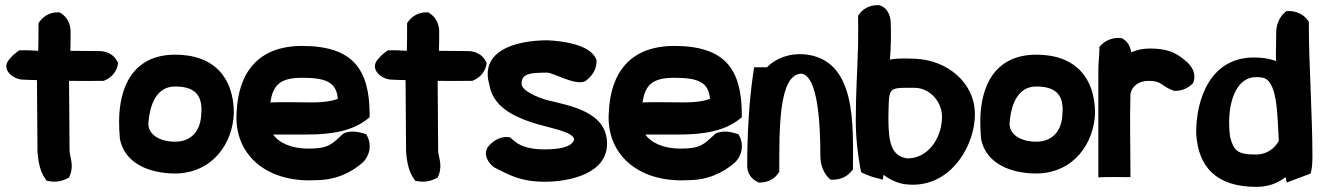

<svg xmlns="http://www.w3.org/2000/svg" viewBox="-20 -678 5142 748"><path d="M13 -443C-14 -407 29 -371 65 -368C86 -367 104 -366 124 -366C124 -274 126 -180 126 -90V-89C129 -43 138 -8 155 16L161 26L172 28C196 32 219 29 240 18L249 14L253 4C269 -36 251 -69 251 -92C251 -180 249 -271 249 -363C292 -362 336 -363 378 -363H384C415 -375 436 -399 440 -433L436 -440C424 -465 396 -479 367 -479C329 -479 293 -480 254 -480C255 -504 255 -530 255 -556C255 -586 240 -613 218 -626L212 -630H205C170 -630 145 -611 130 -588V-580C130 -544 130 -514 129 -480C109 -481 87 -483 62 -482H55C38 -470 26 -460 13 -443Z M444 -203C444 -182 445 -161 447 -139V-137C465 -44 557 -2 665 -2C809 -5 887 -120 891 -237C891 -373 816 -465 663 -465C497 -465 444 -338 444 -203ZM558 -196C563 -271 590 -341 662 -341C735 -341 765 -311 765 -250C765 -245 764 -240 764 -235V-234C762 -170 727 -126 662 -126C606 -126 558 -151 558 -196Z M902 -243C889 -77 1017 34 1208 24C1288 24 1347 -5 1392 -44C1422 -72 1428 -115 1411 -147L1407 -155C1380 -164 1349 -171 1320 -159L1316 -156C1273 -117 1262 -99 1181 -99C1116 -99 1067 -121 1044 -154H1179C1276 -154 1354 -169 1411 -214L1420 -221V-231C1420 -410 1353 -499 1157 -499C982 -499 909 -391 902 -243ZM1033 -279C1044 -345 1068 -375 1158 -375C1251 -375 1291 -357 1296 -293C1273 -284 1240 -279 1197 -279C1145 -279 1088 -281 1033 -279Z M1449 -443C1422 -407 1465 -371 1501 -368C1522 -367 1540 -366 1560 -366C1560 -274 1562 -180 1562 -90V-89C1565 -43 1574 -8 1591 16L1597 26L1608 28C1632 32 1655 29 1676 18L1685 14L1689 4C1705 -36 1687 -69 1687 -92C1687 -180 1685 -271 1685 -363C1728 -362 1772 -363 1814 -363H1820C1851 -375 1872 -399 1876 -433L1872 -440C1860 -465 1832 -479 1803 -479C1765 -479 1729 -480 1690 -480C1691 -504 1691 -530 1691 -556C1691 -586 1676 -613 1654 -626L1648 -630H1641C1606 -630 1581 -611 1566 -588V-580C1566 -544 1566 -514 1565 -480C1545 -481 1523 -483 1498 -482H1491C1474 -470 1462 -460 1449 -443Z M1880 -389C1880 -377 1882 -364 1886 -350C1899 -265 1976 -227 2046 -203C2112 -180 2213 -167 2217 -135C2209 -104 2156 -96 2101 -96C2037 -96 2000 -111 1974 -137L1967 -143L1957 -144C1929 -146 1901 -130 1883 -108L1881 -106C1861 -76 1882 -43 1905 -26C1965 4 2008 30 2103 30C2200 30 2345 -2 2345 -118C2345 -243 2201 -266 2111 -288C2070 -300 2012 -325 2012 -352C2012 -391 2044 -395 2113 -395C2134 -395 2221 -344 2258 -361L2261 -362L2263 -364C2284 -380 2304 -405 2304 -439V-444C2283 -505 2171 -518 2115 -521H2113C2020 -521 1880 -497 1880 -389Z M2352 -243C2339 -77 2467 34 2658 24C2738 24 2797 -5 2842 -44C2872 -72 2878 -115 2861 -147L2857 -155C2830 -164 2799 -171 2770 -159L2766 -156C2723 -117 2712 -99 2631 -99C2566 -99 2517 -121 2494 -154H2629C2726 -154 2804 -169 2861 -214L2870 -221V-231C2870 -410 2803 -499 2607 -499C2432 -499 2359 -391 2352 -243ZM2483 -279C2494 -345 2518 -375 2608 -375C2701 -375 2741 -357 2746 -293C2723 -284 2690 -279 2647 -279C2595 -279 2538 -281 2483 -279Z M2891 -31C2891 -5 2906 19 2930 30L2935 33H2941C2971 33 2998 19 3012 -3L3016 -9V-16C3016 -172 3013 -389 3102 -391C3167 -383 3176 -193 3176 -70C3176 -37 3188 -5 3208 15L3216 22H3226C3256 22 3283 8 3298 -12L3303 -18V-26C3303 -189 3318 -444 3118 -466C3054 -472 3001 -450 2968 -416H2918L2915 -396C2898 -284 2891 -153 2891 -31Z M3314 -210C3314 -140 3322 -75 3332 -20L3335 -7L3347 -1C3364 6 3379 12 3393 15L3419 22L3422 3C3443 19 3469 33 3501 39C3657 62 3754 -70 3774 -187C3776 -201 3778 -215 3778 -229C3780 -358 3667 -444 3547 -449C3513 -450 3480 -452 3447 -446C3451 -492 3452 -550 3450 -592C3449 -621 3434 -651 3404 -658H3400C3365 -658 3339 -642 3323 -617V-609C3323 -609 3324 -546 3323 -507C3320 -392 3314 -321 3314 -210ZM3441 -222C3444 -341 3436 -336 3543 -336C3602 -336 3652 -281 3650 -219C3647 -133 3591 -59 3513 -61C3451 -72 3441 -124 3441 -222Z M3799 -203C3799 -182 3800 -161 3802 -139V-137C3820 -44 3912 -2 4020 -2C4164 -5 4242 -120 4246 -237C4246 -373 4171 -465 4018 -465C3852 -465 3799 -338 3799 -203ZM3913 -196C3918 -271 3945 -341 4017 -341C4090 -341 4120 -311 4120 -250C4120 -245 4119 -240 4119 -235V-234C4117 -170 4082 -126 4017 -126C3961 -126 3913 -151 3913 -196Z M4259 13 4285 12C4310 11 4332 12 4359 12H4384V-13C4384 -114 4381 -214 4384 -312C4390 -343 4417 -363 4455 -363C4509 -363 4501 -343 4552 -325L4556 -324H4560C4588 -324 4611 -337 4628 -354C4645 -396 4616 -427 4599 -441C4556 -479 4517 -489 4456 -489C4430 -488 4409 -484 4387 -474C4384 -495 4374 -515 4356 -526L4352 -529C4316 -535 4286 -519 4270 -503L4263 -495V-485C4263 -460 4259 -435 4259 -408Z M4640 -160C4647 -28 4718 50 4875 50C4922 50 4959 35 4988 12L4993 33L5086 -2L5089 -15C5092 -32 5093 -48 5093 -65C5093 -233 5079 -423 5079 -585V-593L5074 -600C5059 -621 5032 -635 5001 -635H4992L4985 -629C4965 -612 4952 -583 4952 -552C4952 -515 4950 -479 4951 -440C4926 -450 4898 -454 4865 -454C4695 -454 4640 -292 4640 -161ZM4772 -146C4758 -257 4786 -367 4863 -377C4873 -378 4883 -378 4896 -376C4956 -368 4956 -241 4962 -129C4947 -102 4918 -76 4873 -76C4800 -76 4786 -91 4772 -146Z"/></svg>

Font: Snowfall
Style: Blk
Weight: 900
Designer: Jasper
Foundry: Cannot Into Space Fonts
Version: Version 0.9